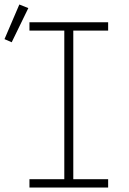

<svg xmlns="http://www.w3.org/2000/svg" viewBox="-56 -834 576 854"><path d="M75 0V-37H230V-698H75V-735H425V-698H270V-37H425V0ZM-4 -646 -36 -660 30 -814 70 -798Z"/></svg>

Font: Iosevka SS04 Extralight
Style: Regular
Weight: 200
Monospace: yes
Designer: Belleve Invis
Foundry: Belleve Invis
Version: Version 19.0.0; ttfautohint (v1.8.4)